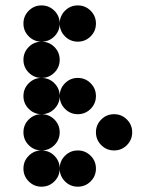

<svg xmlns="http://www.w3.org/2000/svg" viewBox="-20 -704 587 724"><path d="M205.1 -615.2Q205.1 -586.9 185.1 -566.9Q165 -546.9 136.7 -546.9Q108.4 -546.9 88.4 -566.9Q68.4 -586.9 68.4 -615.2Q68.4 -643.6 88.4 -663.6Q108.4 -683.6 136.7 -683.6Q165 -683.6 185.1 -663.6Q205.1 -643.6 205.1 -615.2ZM341.8 -615.2Q341.8 -586.9 321.8 -566.9Q301.8 -546.9 273.4 -546.9Q245.1 -546.9 225.1 -566.9Q205.1 -586.9 205.1 -615.2Q205.1 -643.6 225.1 -663.6Q245.1 -683.6 273.4 -683.6Q301.8 -683.6 321.8 -663.6Q341.8 -643.6 341.8 -615.2ZM205.1 -478.5Q205.1 -450.2 185.1 -430.2Q165 -410.2 136.7 -410.2Q108.4 -410.2 88.4 -430.2Q68.4 -450.2 68.4 -478.5Q68.4 -506.8 88.4 -526.9Q108.4 -546.9 136.7 -546.9Q165 -546.9 185.1 -526.9Q205.1 -506.8 205.1 -478.5ZM205.1 -341.8Q205.1 -313.5 185.1 -293.5Q165 -273.4 136.7 -273.4Q108.4 -273.4 88.4 -293.5Q68.4 -313.5 68.4 -341.8Q68.4 -370.1 88.4 -390.1Q108.4 -410.2 136.7 -410.2Q165 -410.2 185.1 -390.1Q205.1 -370.1 205.1 -341.8ZM341.8 -341.8Q341.8 -313.5 321.8 -293.5Q301.8 -273.4 273.4 -273.4Q245.1 -273.4 225.1 -293.5Q205.1 -313.5 205.1 -341.8Q205.1 -370.1 225.1 -390.1Q245.1 -410.2 273.4 -410.2Q301.8 -410.2 321.8 -390.1Q341.8 -370.1 341.8 -341.8ZM205.1 -205.1Q205.1 -176.8 185.1 -156.7Q165 -136.7 136.7 -136.7Q108.4 -136.7 88.4 -156.7Q68.4 -176.8 68.4 -205.1Q68.4 -233.4 88.4 -253.4Q108.4 -273.4 136.7 -273.4Q165 -273.4 185.1 -253.4Q205.1 -233.4 205.1 -205.1ZM478.5 -205.1Q478.5 -176.8 458.5 -156.7Q438.5 -136.7 410.2 -136.7Q381.8 -136.7 361.8 -156.7Q341.8 -176.8 341.8 -205.1Q341.8 -233.4 361.8 -253.4Q381.8 -273.4 410.2 -273.4Q438.5 -273.4 458.5 -253.4Q478.5 -233.4 478.5 -205.1ZM205.1 -68.4Q205.1 -40 185.1 -20Q165 0 136.7 0Q108.4 0 88.4 -20Q68.4 -40 68.4 -68.4Q68.4 -96.7 88.4 -116.7Q108.4 -136.7 136.7 -136.7Q165 -136.7 185.1 -116.7Q205.1 -96.7 205.1 -68.4ZM341.8 -68.4Q341.8 -40 321.8 -20Q301.8 0 273.4 0Q245.1 0 225.1 -20Q205.1 -40 205.1 -68.4Q205.1 -96.7 225.1 -116.7Q245.1 -136.7 273.4 -136.7Q301.8 -136.7 321.8 -116.7Q341.8 -96.7 341.8 -68.4Z"/></svg>

Font: DatDot
Style: Bold
Weight: 700
Designer: GGBot
Version: 1.00